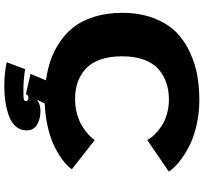

<svg xmlns="http://www.w3.org/2000/svg" viewBox="-47 -699 944 890"><g transform="rotate(90 425.0 -254.0)"><path d="M416.5 98 322.5 76.5 352.5 5Q302.5 -2 259.2 -16.8Q216 -31.5 174.5 -59.5Q133 -87.5 104 -125.5Q75 -163.5 57.2 -220.8Q39.5 -278 39.5 -348Q39.5 -431.5 64.8 -496Q90 -560.5 129.5 -599.2Q169 -638 224 -663Q279 -688 332.2 -697Q385.5 -706 444.5 -706Q506.5 -706 564 -692.2Q621.5 -678.5 662.5 -656.5Q703.5 -634.5 732 -611Q760.5 -587.5 775.5 -564.5L629 -464.5Q621 -480.5 605.5 -496.8Q590 -513 567 -529Q544 -545 511 -555Q478 -565 441.5 -565Q400 -565 365.2 -553.5Q330.5 -542 302 -517.8Q273.5 -493.5 257.2 -450.2Q241 -407 241 -348Q241 -289 256.8 -245.5Q272.5 -202 300.8 -177.5Q329 -153 363 -141.5Q397 -130 438.5 -130Q475 -130 508.5 -139.2Q542 -148.5 565.2 -163.2Q588.5 -178 604.5 -192.8Q620.5 -207.5 629 -221.5L764.5 -115Q752 -96 726.5 -76Q701 -56 663.8 -36.8Q626.5 -17.5 572.8 -4.5Q519 8.5 460 10.5L442 46.5Q463.5 30.5 494.5 30.5Q531 30.5 557.8 46.2Q584.5 62 584.5 95Q584.5 123 567.2 143.5Q550 164 519.8 175.5Q489.5 187 454 192.5Q418.5 198 377 198Q320 198 268.5 187L300.5 101.5Q351.5 109.5 394 109.5Q398 109.5 405 109.5Q429.5 109.5 439 107.8Q448.5 106 448.5 97Q448.5 86.5 431 86.5Q423.5 86.5 418 94.5Z"/></g></svg>

Font: League Mono Wide ExtraBold
Style: Regular
Weight: 800
Width: 8
Designer: Tyler Finck
Foundry: The League of Moveable Type / Tyler Finck
Version: Version 2.210